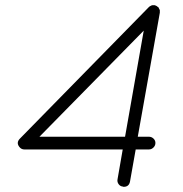

<svg xmlns="http://www.w3.org/2000/svg" viewBox="-20 -721 704 740"><path d="M554 -194Q564 -194 571.5 -187Q579 -180 579 -170Q579 -160 571.5 -152.5Q564 -145 554 -145H503L481 -21Q477 -1 457 -1Q454 -1 453 -2Q443 -3 437 -11.5Q431 -20 433 -30L453 -145H76H75H74Q64 -145 57 -152Q40 -170 57 -187L554 -694Q555 -694 555 -695Q556 -695 558 -697Q559 -698 560 -698Q561 -699 562 -699L563 -700H564Q566 -700 567 -701H569H571H575H576Q582 -699 585 -697Q586 -696 587 -695Q588 -694 589 -694L590 -693L592 -691Q592 -690 592 -690L593 -688Q594 -687 594 -686Q595 -685 595 -684Q595 -683 596 -682V-679V-677V-672L511 -194ZM132 -194H462L534 -603Z"/></svg>

Font: Quicksand
Style: Italic
Weight: 400
Italic angle: -12°
Designer: Andrew Paglinawan
Foundry: Andrew Paglinawan
Version: 1.002